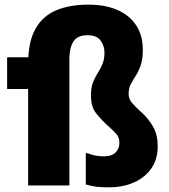

<svg xmlns="http://www.w3.org/2000/svg" viewBox="-20 -791 719 819"><path d="M446 8Q410 8 391 5.5Q372 3 346 -4V-137.2H354Q369 -131.2 386 -127.6Q402.9 -124 422.4 -124Q456 -124 472.6 -140.2Q489.2 -156.4 489.2 -181.6Q489.2 -204.7 477.2 -218.5Q465.1 -232.3 448.8 -246.8L438.4 -256Q412.5 -279.8 390.3 -307.5Q368 -335.1 368 -384Q368 -417.8 376.9 -440Q385.7 -462.2 397.2 -479.9Q408.6 -497.6 417.1 -517.8Q425.6 -538 425.6 -566.8Q425.6 -595.3 409.2 -618Q392.8 -640.8 353.2 -640.8Q309.7 -640.8 292.9 -613.4Q276 -586 276 -541.6V0H100V-518.8Q100 -611.8 130.8 -667.2Q161.5 -722.5 219.3 -746.9Q277 -771.2 357.2 -771.2Q428.4 -771.2 480.4 -748.7Q532.3 -726.2 560.8 -683.1Q589.2 -640 589.2 -579.2Q589.2 -538.3 580 -512Q570.8 -485.7 559 -467.7Q547.2 -449.8 538 -432.4Q528.8 -415.1 528.8 -390.8Q528.8 -368.3 542.1 -353.3Q555.3 -338.3 575.2 -319.2L585.6 -310Q614.5 -283.5 633.7 -249.3Q652.8 -215.1 652.8 -166.9Q652.8 -111.2 625.1 -72Q597.3 -32.8 550.5 -12.4Q503.6 8 446 8ZM10.4 -411.4V-546.8H162V-411.4Z"/></svg>

Font: Kufam
Style: Regular
Weight: 400
Designer: Wael Morcos, Artur Schmal
Foundry: Original Type
Version: Version 1.301; ttfautohint (v1.8.3)